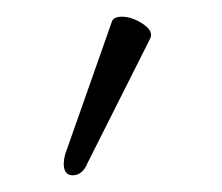

<svg xmlns="http://www.w3.org/2000/svg" viewBox="-20 -704 266 230"><path d="M67 -494Q60 -494 57.5 -500.5Q55 -507 58 -519L114 -678Q116 -684 126 -684Q138 -684 151 -675.5Q164 -667 160 -658L85 -509Q79 -494 67 -494Z"/></svg>

Font: Junicode Cond Light
Style: Regular
Weight: 300
Width: 3
Designer: Peter S. Baker
Version: Version 2.201